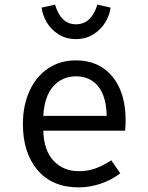

<svg xmlns="http://www.w3.org/2000/svg" viewBox="-20 -799 640 830"><path d="M320 -59Q359 -59 391.5 -70.5Q424 -82 461 -106L500 -50Q463 -21 415.5 -5Q368 11 320 11Q206 11 142.5 -63.5Q79 -138 79 -263Q79 -342 107 -404.5Q135 -467 187 -502.5Q239 -538 308 -538Q408 -538 465.5 -468.5Q523 -399 523 -279Q523 -256 521 -234H167Q170 -147 212.5 -103Q255 -59 320 -59ZM167 -298H441Q440 -381 405 -425Q370 -469 309 -469Q248 -469 210 -425.5Q172 -382 167 -298ZM160 -766 218 -779Q243 -694 308 -694Q343 -694 366 -716.5Q389 -739 401 -779L458 -766Q454 -733 435 -702Q416 -671 383.5 -650.5Q351 -630 308 -630Q265 -630 233 -650.5Q201 -671 182.5 -702Q164 -733 160 -766Z"/></svg>

Font: Fira Mono
Style: Regular
Weight: 400
Designer: Carrois Corporate & Edenspiekermann AG
Foundry: Carrois Corporate GbR & Edenspiekermann AG
Version: Version 3.206